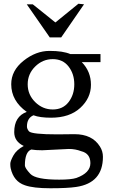

<svg xmlns="http://www.w3.org/2000/svg" viewBox="-20 -790 610 1026"><path d="M276 -670 399 -770 429 -767 307 -590H246L123 -767H155ZM348 6 206 13Q171 13 147 9Q113 22 113 94Q113 108 142 139Q171 170 296 170Q360 170 388 161Q463 134 463 82Q463 30 414 18Q383 6 348 6ZM123 -192Q40 -251 40 -340Q40 -413 106 -465.5Q172 -518 244.5 -518Q317 -518 356 -501H517V-458H417Q466 -408 466 -337Q466 -266 409 -213.5Q352 -161 253 -161Q193 -161 159 -174Q124 -159 124 -114Q124 -101 135 -88Q151 -72 287 -72L378 -73Q473 -73 514 -7Q530 18 530 48Q530 188 387 209Q340 216 249 216Q158 216 113 200Q53 180 37 109Q35 100 35 85.5Q35 71 51.5 41Q68 11 107 -10Q56 -34 56 -84Q56 -168 123 -192ZM346.5 -434.5Q316 -474 262 -474Q208 -474 168 -434.5Q128 -395 128 -339.5Q128 -284 168 -244.5Q208 -205 262 -205Q316 -205 346.5 -244.5Q377 -284 377 -339.5Q377 -395 346.5 -434.5Z"/></svg>

Font: Sawarabi Mincho
Style: Regular
Weight: 400
Version: Version 1.00